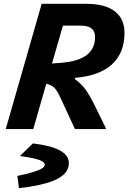

<svg xmlns="http://www.w3.org/2000/svg" viewBox="-20 -675 671 1004"><path d="M476 -122 534 -4 533 0H372L296 -164Q279 -202 263.5 -216.5Q248 -231 222 -237L154 0H10L198 -655H432Q529 -655 580 -616Q631 -577 631 -503Q631 -398 565 -338Q499 -278 372 -268V-261Q406 -236 427.5 -206.5Q449 -177 476 -122ZM477 -480Q477 -512 458.5 -526.5Q440 -541 399 -541H309L252 -343L304 -347Q390 -354 433.5 -387.5Q477 -421 477 -480ZM340 178Q340 231 276 262.5Q212 294 79 309L71 247V245Q145 229 179.5 215.5Q214 202 214 186Q214 171 183 160.5Q152 150 86 141V139L152 75Q246 86 293 111.5Q340 137 340 178Z"/></svg>

Font: Intel One Mono
Style: Bold Italic
Weight: 700
Italic angle: -16°
Monospace: yes
Designer: Fred Shallcrass
Foundry: Frere-Jones Type LLC
Version: Version 1.400;hotconv 1.1.0;makeotfexe 2.6.0;FJTRelease1.4